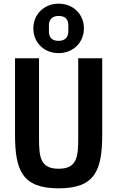

<svg xmlns="http://www.w3.org/2000/svg" viewBox="-20 -1016 640 1048"><path d="M300 -726C378 -726 438 -783 438 -861C438 -940 378 -996 300 -996C222 -996 162 -939 162 -861C162 -782 222 -726 300 -726ZM300 -793C265 -793 247 -810 247 -845V-877C247 -909 265 -929 300 -929C335 -929 353 -912 353 -877V-845C353 -813 335 -793 300 -793ZM62 -698V-283C62 -87 100 12 300 12C500 12 538 -87 538 -283V-698H407V-263C407 -160 401 -95 300 -95C199 -95 193 -160 193 -263V-698Z"/></svg>

Font: IBM Mono SemiBold
Style: Regular
Weight: 600
Monospace: yes
Designer: Mike Abbink, Paul van der Laan, Pieter van Rosmalen
Foundry: Bold Monday
Version: Version 2.3